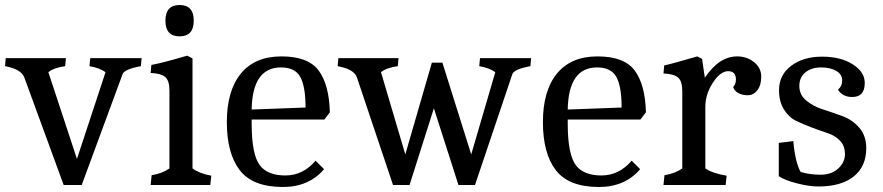

<svg xmlns="http://www.w3.org/2000/svg" viewBox="-21 -738 3524 766"><path d="M233 0 76 -429Q64 -462 -1 -474L2 -506H242L239 -474Q194 -468 172 -450L286 -104L400 -450Q377 -467 336 -474L339 -506H544L541 -474Q475 -462 468 -442L305 0Z M655 -376Q655 -416 638.5 -430.5Q622 -445 580 -447L583 -479Q624 -486 726 -516L747 -505V-66Q774 -46 822 -37L818 0H580L584 -39Q627 -46 655 -66ZM752 -655.5Q752 -593 695.5 -593Q639 -593 639 -655.5Q639 -718 695.5 -718Q752 -718 752 -655.5Z M983 -261V-245Q983 -121 1016 -78Q1047 -38 1117.5 -38Q1188 -38 1238 -97L1272 -63Q1211 8 1108 8Q987 8 935.5 -59Q884 -126 884 -251Q884 -376 940 -444.5Q996 -513 1102 -513Q1208 -513 1250 -457Q1292 -401 1295 -290L1273 -261ZM1100 -469Q986 -469 983 -301L1198 -309Q1198 -393 1177 -431Q1156 -469 1100 -469Z M1547 0 1403 -429Q1392 -462 1326 -474L1329 -506H1569L1566 -474Q1521 -468 1499 -450L1596 -122L1702 -488H1744L1859 -122L1955 -450Q1932 -467 1891 -474L1894 -506H2098L2095 -474Q2030 -462 2023 -442L1874 0H1808L1710 -306L1613 0Z M2244 -261V-245Q2244 -121 2277 -78Q2308 -38 2378.5 -38Q2449 -38 2499 -97L2533 -63Q2472 8 2369 8Q2248 8 2196.5 -59Q2145 -126 2145 -251Q2145 -376 2201 -444.5Q2257 -513 2363 -513Q2469 -513 2511 -457Q2553 -401 2556 -290L2534 -261ZM2361 -469Q2247 -469 2244 -301L2459 -309Q2459 -393 2438 -431Q2417 -469 2361 -469Z M2701 -374Q2701 -414 2684.5 -428.5Q2668 -443 2626 -445L2629 -477Q2651 -481 2761 -513L2780 -503L2791 -428Q2848 -513 2920 -513Q2959 -513 2987.5 -490Q3016 -467 3016 -432.5Q3016 -398 3000.5 -378Q2985 -358 2962.5 -358Q2940 -358 2924 -367Q2908 -376 2904 -391Q2915 -402 2915 -421Q2915 -454 2884 -454Q2853 -454 2823 -408Q2793 -362 2793 -311V-66Q2823 -46 2878 -37L2874 0H2626L2630 -39Q2673 -46 2701 -66Z M3087 -378Q3087 -439 3135.5 -475.5Q3184 -512 3258.5 -512Q3333 -512 3381 -481.5Q3429 -451 3429 -407Q3429 -351 3379 -351Q3341 -351 3322 -380Q3339 -394 3339 -417.5Q3339 -441 3315.5 -455Q3292 -469 3254.5 -469Q3217 -469 3192.5 -449.5Q3168 -430 3168 -395Q3168 -360 3195.5 -337Q3223 -314 3262 -301.5Q3301 -289 3340.5 -274.5Q3380 -260 3407.5 -228Q3435 -196 3435 -147Q3435 -74 3385 -34Q3335 6 3244 6Q3207 6 3158.5 -6.5Q3110 -19 3086 -35V-168L3144 -175Q3151 -93 3173 -52Q3210 -41 3253 -41Q3296 -41 3323 -65.5Q3350 -90 3350 -123Q3350 -156 3330.5 -176.5Q3311 -197 3282 -206.5Q3253 -216 3218.5 -229Q3184 -242 3155 -256Q3126 -270 3106.5 -301.5Q3087 -333 3087 -378Z"/></svg>

Font: Cambo
Style: Regular
Weight: 400
Designer: Carolina Giovagnoli, Andres Torresi
Foundry: Carolina Giovagnoli, Andres Torresi
Version: Version 2.001